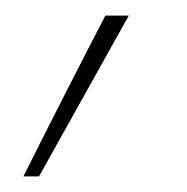

<svg xmlns="http://www.w3.org/2000/svg" viewBox="-20 -106 240 246"><path d="M145 -86H115Q88 -34 62 17Q36 68 10 120H30Q59 68 87.5 17Q116 -34 145 -86Z"/></svg>

Font: Josefin Slab ExtraLight
Style: Italic
Weight: 250
Italic angle: -12°
Designer: Santiago Orozco
Foundry: Typemade
Version: Version 2.100